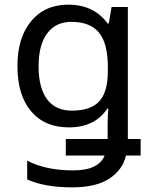

<svg xmlns="http://www.w3.org/2000/svg" viewBox="-20 -566 655 826"><path d="M275 -546Q328 -546 370.5 -526Q413 -506 443 -465H448L460 -536H530V32H585V103H522Q508 164 451 202Q394 240 290 240Q172 240 97 206V125Q176 167 295 167Q351 167 384.5 150.5Q418 134 430 103H263V32H443V-33Q443 -50 444 -69Q445 -88 446 -99H442Q388 -18 276 -18Q172 -18 113.5 -87.5Q55 -157 55 -282Q55 -403 113.5 -474.5Q172 -546 275 -546ZM287 -472Q220 -472 183 -422.5Q146 -373 146 -281Q146 -188 182.5 -139Q219 -90 289 -90Q370 -90 407 -130Q444 -170 444 -261V-277Q444 -379 406 -425.5Q368 -472 287 -472Z"/></svg>

Font: Go Noto Current
Style: Regular
Weight: 400
Designer: Monotype Design Team
Foundry: Monotype Imaging Inc.
Version: Version 2.007; ttfautohint (v1.8) -l 8 -r 50 -G 200 -x 14 -D